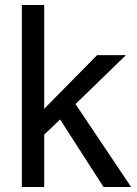

<svg xmlns="http://www.w3.org/2000/svg" viewBox="-20 -753 552 773"><path d="M68 0V-733H158V-315L371 -531H487L284 -334L508 0H397L222 -272L158 -211V0Z"/></svg>

Font: MongolianScript
Style: Regular
Weight: 400
Designer: Bolorsoft LLC, NUM
Foundry: Bolorsoft LLC
Version: Version 3.2